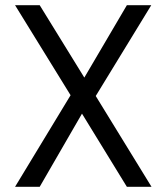

<svg xmlns="http://www.w3.org/2000/svg" viewBox="-20 -720 642 740"><path d="M38 0 252 -353 38 -700H133L305 -421L469 -700H563L349 -350L564 0H469L296 -282L133 0Z"/></svg>

Font: DM Sans 24pt
Style: Regular
Weight: 400
Designer: Colophon Foundry, Jonny Pinhorn
Foundry: Colophon Foundry
Version: Version 4.004;gftools[0.9.30]